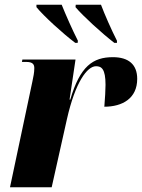

<svg xmlns="http://www.w3.org/2000/svg" viewBox="-20 -786 596 806"><path d="M296 -606H306L307 -615C284 -660 255 -726 239 -766H133V-756C163 -719 244 -645 296 -606ZM460 -606H471V-615C448 -660 419 -726 404 -766H298L297 -756C328 -719 409 -645 460 -606ZM116 -444 22 0H197L261 -286C296 -441 346 -508 383 -508C406 -508 423 -497 423 -430C423 -407 421 -377 418 -338C494 -338 556 -373 556 -455C556 -515 520 -546 454 -546C370 -546 316 -508 275 -368H272L297 -536H74L72 -526H91C119 -526 124 -514 124 -500C124 -480 120 -464 116 -444Z"/></svg>

Font: Noto Serif Display Condensed Black
Style: Italic
Weight: 900
Width: 3
Italic angle: -12°
Designer: Monotype Design Team
Foundry: Monotype Imaging Inc.
Version: Version 2.009